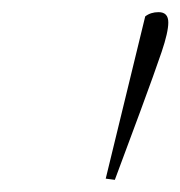

<svg xmlns="http://www.w3.org/2000/svg" viewBox="-20 -765 297 316"><path d="M154 -471 219 -738Q228 -745 241 -745Q257 -745 257 -728Q257 -712 246 -679.5Q235 -647 211 -582L169 -469Z"/></svg>

Font: Source Serif Pro ExtraLight
Style: Italic
Weight: 200
Italic angle: -12°
Designer: Frank Grießhammer
Foundry: Adobe Systems Incorporated
Version: Version 3.001;hotconv 1.0.111;makeotfexe 2.5.65597